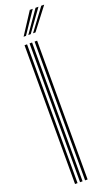

<svg xmlns="http://www.w3.org/2000/svg" viewBox="-185 -1005 596 1040"><g transform="rotate(-20 113.5 -485.0)"><path d="M109.9 0V-800H124.4V0ZM51.9 0V-800H66.4V0ZM80.9 0V-800H95.4V0ZM62.9 -845 144.3 -970.2H161.2L76.7 -845ZM117.3 -845 210.3 -970.2H227.2L131.4 -845ZM90 -845 177.3 -970.2H194.2L104 -845Z"/></g></svg>

Font: Big Shoulders Inline Display SC Thin
Style: Regular
Weight: 100
Designer: Patric King
Foundry: XO Type Co
Version: Version 2.002